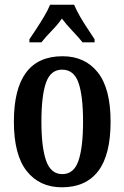

<svg xmlns="http://www.w3.org/2000/svg" viewBox="-20 -786 529 816"><path d="M243 10Q148 10 93.5 -59Q39 -128 39 -269Q39 -547 246 -547Q341 -547 395.5 -478.5Q450 -410 450 -269Q450 -128 397.5 -59Q345 10 243 10ZM245 -46Q294 -46 313.5 -103Q333 -160 333 -269Q333 -379 313.5 -434.5Q294 -490 244 -490Q195 -490 175.5 -434.5Q156 -379 156 -269Q156 -160 176 -103Q196 -46 245 -46ZM105 -619Q118 -638 135 -664Q152 -690 168 -717Q184 -744 193 -766H295Q304 -744 319.5 -717Q335 -690 352.5 -664Q370 -638 382 -619V-606H331Q315 -626 288.5 -654Q262 -682 243 -707Q225 -681 199.5 -655Q174 -629 156 -606H105Z"/></svg>

Font: Noto Serif Khmer ExtraCondensed SemiBold
Style: Regular
Weight: 600
Width: 2
Designer: Danh Hong and the Monotype Design Team
Foundry: Monotype Imaging Inc.
Version: Version 2.004; ttfautohint (v1.8.4.7-5d5b)